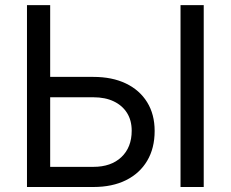

<svg xmlns="http://www.w3.org/2000/svg" viewBox="-20 -748 923 768"><path d="M155.8 -440.4H353.5Q428.7 -440.4 483.6 -414.1Q538.6 -387.7 568.6 -339.1Q598.6 -290.5 598.6 -224.1Q598.6 -155.3 568.8 -105Q539.1 -54.7 484.1 -27.3Q429.2 0 353.5 0H87.9V-727.5H180.7V-80.6H353.5Q424.3 -80.6 465.6 -119.6Q506.8 -158.7 506.8 -225.1Q506.8 -266.6 488 -296.4Q469.2 -326.2 435.1 -342.5Q400.9 -358.9 353.5 -358.9H155.8ZM794.9 -727.5V0H702.1V-727.5Z"/></svg>

Font: Inter Variable
Style: Regular
Weight: 400
Designer: Rasmus Andersson
Foundry: rsms
Version: Version 4.001;git-9221beed3